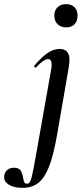

<svg xmlns="http://www.w3.org/2000/svg" viewBox="-130 -631 399 926"><path d="M-110 224Q-110 202 -96.5 190Q-83 178 -64 178Q-40 178 -31.5 190Q-23 202 -19 225Q-16 241 -12.5 248Q-9 255 1 255Q11 255 17 241Q23 227 31.5 183.5Q40 140 51 76L56 47L117 -297Q119 -306 119 -319Q119 -346 102 -346Q81 -346 44 -306Q43 -305 41 -305Q38 -305 36 -308.5Q34 -312 36 -315Q72 -357 100.5 -376Q129 -395 158 -395Q205 -395 205 -342Q205 -327 202 -309L145 21Q128 117 107 171.5Q86 226 55.5 250.5Q25 275 -21 275Q-62 275 -86 260.5Q-110 246 -110 224ZM132 -557Q132 -581 147.5 -596Q163 -611 189 -611Q215 -611 229.5 -596Q244 -581 244 -557Q244 -529 229.5 -514Q215 -499 189 -499Q163 -499 147.5 -514.5Q132 -530 132 -557Z"/></svg>

Font: Cormorant Garamond
Style: Bold Italic
Weight: 700
Italic angle: -10°
Designer: Christian Thalmann (Catharsis Fonts)
Foundry: Catharsis Fonts
Version: Version 4.000